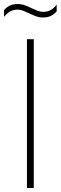

<svg xmlns="http://www.w3.org/2000/svg" viewBox="-52 -935 302 955"><path d="M82 0V-740H116V0ZM163 -848Q143.5 -848 126 -854.5Q108.5 -861 92.5 -869Q78 -876 63.8 -881.5Q49.5 -887 35 -887Q14 -887 -1.8 -878Q-17.5 -869 -32 -851V-884Q-20.5 -898.5 -3.5 -906.8Q13.5 -915 35 -915Q54.5 -915 72 -908.5Q89.5 -902 105.5 -894Q120 -887.5 134.2 -881.8Q148.5 -876 163 -876Q184 -876 200 -885Q216 -894 230 -912V-879Q219 -865 202 -856.5Q185 -848 163 -848Z"/></svg>

Font: Encode Sans Cnd Th
Style: Regular
Weight: 100
Width: 3
Designer: Multiple Designers
Foundry: Impallari Type
Version: Version 3.002; ttfautohint (v1.8.3) -l 8 -r 50 -G 200 -x 14 